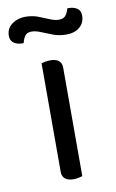

<svg xmlns="http://www.w3.org/2000/svg" viewBox="-105 -699 451 748"><g transform="rotate(-10 120.5 -325.0)"><path d="M80 -343H160V-1Q156 0 146 2.5Q136 5 125 5Q103 5 91.5 -4.5Q80 -14 80 -31ZM160 -292H80V-461Q85 -463 95 -465Q105 -467 116 -467Q138 -467 149 -457.5Q160 -448 160 -430ZM48 -651Q76 -651 98.5 -642.5Q121 -634 140.5 -625.5Q160 -617 177 -617Q195 -617 203.5 -628Q212 -639 216 -655H222Q240 -655 254 -646.5Q268 -638 268 -617Q268 -589 248 -572Q228 -555 195 -555Q167 -555 143 -564Q119 -573 99 -581.5Q79 -590 63 -590Q45 -590 37 -579Q29 -568 25 -551H19Q1 -551 -13 -560Q-27 -569 -27 -589Q-27 -609 -16.5 -622.5Q-6 -636 11.5 -643.5Q29 -651 48 -651Z"/></g></svg>

Font: Baloo Bhaijaan 2
Style: Regular
Weight: 400
Designer: Sanskriti Dholi, Noopur Datye and Ek Type
Foundry: Ek Type
Version: Version 1.701